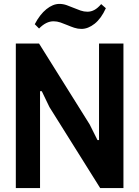

<svg xmlns="http://www.w3.org/2000/svg" viewBox="-20 -963 712 983"><path d="M158 -839Q184 -889 217.5 -916Q251 -943 284 -943Q303 -943 321.5 -936.5Q340 -930 357.5 -922.5Q375 -915 392.5 -909Q410 -903 428 -903Q446 -903 463 -912Q480 -921 498 -942L522 -921Q498 -868 464.5 -841.5Q431 -815 397 -815Q378 -815 360 -821Q342 -827 324.5 -834.5Q307 -842 289.5 -848Q272 -854 254 -854Q216 -854 180 -817ZM61 -740H180L439 -326L479 -246H487V-740H612V0H493L233 -415L194 -496H185V0H61Z"/></svg>

Font: Encode Sans Compressed
Style: Bold
Weight: 700
Designer: Pablo Impallari, Andres Torresi
Foundry: Pablo Impallari, Andres Torresi
Version: Version 1.000; ttfautohint (v1.00) -l 8 -r 50 -G 200 -x 14 -